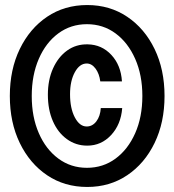

<svg xmlns="http://www.w3.org/2000/svg" viewBox="-20 -730 690 762"><path d="M326.3 -152Q281 -152 245.3 -178Q209.5 -204 189.8 -249.4Q170 -294.8 170 -354Q170 -413 190.5 -458.5Q211 -504 246.5 -529.5Q282 -555 328 -554Q384 -553 422 -512Q460 -471 464 -407H378Q374 -438 359 -458Q344 -478 324.1 -478Q296 -478 277 -443.4Q258 -408.8 258 -356Q258 -300 277 -264Q296 -228 324 -228Q347 -228 362.5 -248.5Q378 -269 380 -301H465Q460 -236 421 -194Q382 -152 326.3 -152ZM326.3 12Q236 12 167 -34.5Q98 -81 58.5 -162.5Q19 -244 19 -349Q19 -454 58.5 -535.5Q98 -617 167 -663.5Q236 -710 326.3 -710Q415.6 -710 484.8 -663.5Q554 -617 593.5 -535.5Q633 -454 633 -349Q633 -244 593.5 -162.5Q554 -81 484.8 -34.5Q415.6 12 326.3 12ZM325 -64Q389 -64 438.5 -100.5Q488 -137 516.5 -201.3Q545 -265.6 545 -349Q545 -432 516.5 -496.5Q488 -561 438.5 -597.5Q389 -634 325 -634Q261 -634 211.5 -597.5Q162 -561 134 -496.5Q106 -432 106 -348.8Q106 -265.7 134 -201.6Q161.9 -137.4 211.5 -100.7Q261 -64 325 -64Z"/></svg>

Font: Azeret Mono Thin
Style: Regular
Weight: 100
Designer: Martin Vácha
Foundry: Displaay
Version: Version 1.002